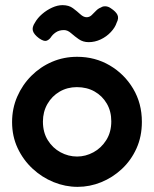

<svg xmlns="http://www.w3.org/2000/svg" viewBox="-20 -711 599 747"><path d="M282 16Q234 16 188.5 -2.5Q143 -21 106.5 -55Q70 -89 48.5 -135Q27 -181 27 -236Q27 -289 47 -335Q67 -381 102 -416Q137 -451 182.5 -470.5Q228 -490 280 -490Q350 -490 407 -456.5Q464 -423 498 -366Q532 -309 532 -237Q532 -180 511 -133.5Q490 -87 454 -53.5Q418 -20 373.5 -2Q329 16 282 16ZM280 -102Q313 -102 343.5 -118.5Q374 -135 393.5 -166Q413 -197 413 -239Q413 -278 395.5 -308Q378 -338 348 -355Q318 -372 279 -372Q242 -372 212 -354.5Q182 -337 164.5 -306.5Q147 -276 147 -238Q147 -196 166 -165.5Q185 -135 215.5 -118.5Q246 -102 280 -102ZM223 -691Q248 -691 264 -679Q280 -667 292.5 -655.5Q305 -644 317 -644Q328 -644 336.5 -652Q345 -660 353.5 -669Q362 -678 373 -682Q380 -687 390.5 -686.5Q401 -686 411 -679Q431 -666 437 -653Q443 -640 434 -623Q428 -604 411 -586Q394 -568 371.5 -557.5Q349 -547 325 -547Q303 -547 286.5 -558.5Q270 -570 256.5 -582Q243 -594 229 -594Q210 -594 197 -585Q184 -576 178 -566Q171 -556 161 -552.5Q151 -549 132 -562Q112 -577 108 -591Q104 -605 116 -623Q126 -641 144 -656.5Q162 -672 183 -681.5Q204 -691 223 -691Z"/></svg>

Font: Fredoka Medium
Style: Regular
Weight: 500
Designer: Ben Nathan
Foundry: Milena B. Brandão, Ben Nathan
Version: Version 2.001